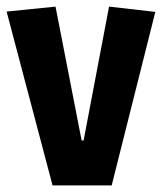

<svg xmlns="http://www.w3.org/2000/svg" viewBox="-24 -561 492 581"><path d="M306 -541 446 -525 314 0H135L-4 -526L144 -541L223 -136H229Z"/></svg>

Font: Magra
Style: Bold
Weight: 600
Designer: Viviana Monsalve
Foundry: Viviana Monsalve
Version: Version 1.001